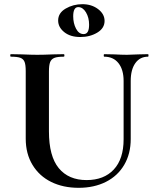

<svg xmlns="http://www.w3.org/2000/svg" viewBox="-20 -884 743 918"><path d="M478 -613Q476 -613 476 -619Q476 -625 478 -625L526 -624Q564 -622 587 -622Q606 -622 642 -624L688 -625Q690 -625 690 -619Q690 -613 688 -613Q649 -613 627 -582Q605 -551 605 -497V-219Q605 -149 574 -96Q543 -43 486.5 -14.5Q430 14 356 14Q282 14 225 -14Q168 -42 135.5 -95.5Q103 -149 103 -221V-544Q103 -574 97.5 -588Q92 -602 77.5 -607.5Q63 -613 32 -613Q29 -613 29 -619Q29 -625 32 -625L85 -624Q131 -622 158 -622Q188 -622 234 -624L285 -625Q288 -625 288 -619Q288 -613 285 -613Q254 -613 239.5 -607Q225 -601 219.5 -586.5Q214 -572 214 -542V-256Q214 -137 261 -80Q308 -23 394 -23Q477 -23 524 -73.5Q571 -124 571 -218V-497Q571 -551 546.5 -582Q522 -613 478 -613ZM258 -786Q258 -822 294 -843Q330 -864 374 -864Q418 -864 449 -840.5Q480 -817 480 -784Q480 -749 445 -728Q410 -707 364 -707Q316 -707 287 -730.5Q258 -754 258 -786ZM406 -766Q406 -800 391 -825Q376 -850 354 -850Q330 -850 330 -806Q330 -773 343.5 -747Q357 -721 380 -721Q393 -721 399.5 -732Q406 -743 406 -766Z"/></svg>

Font: Cormorant Garamond
Style: Bold
Weight: 700
Designer: Christian Thalmann (Catharsis Fonts)
Foundry: Catharsis Fonts
Version: Version 4.000